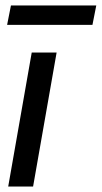

<svg xmlns="http://www.w3.org/2000/svg" viewBox="-20 -682 372 702"><path d="M10 0 96 -490H187L101 0ZM6 -591 20 -662H332L318 -591Z"/></svg>

Font: Cabin VF Beta
Style: Italic
Weight: 400
Italic angle: -7°
Designer: Pablo Impallari
Foundry: Pablo Impallari. http://www.impallari.com Igino Marini. http://www.ikern.com
Version: Version 2.300